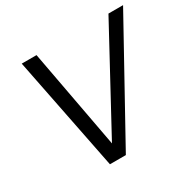

<svg xmlns="http://www.w3.org/2000/svg" viewBox="-154 -862 1033 1024"><g transform="rotate(-30 363.0 -350.0)"><path d="M241 0 102 -700H193L306 -91L636 -700H726L339 0Z"/></g></svg>

Font: DM Sans 16pt
Style: Italic
Weight: 400
Italic angle: -10°
Version: Version 4.004;gftools[0.9.30]